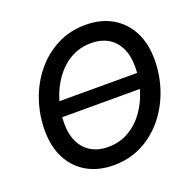

<svg xmlns="http://www.w3.org/2000/svg" viewBox="-131 -871 1022 1014"><g transform="rotate(-20 380.5 -364.0)"><path d="M642.6 -405.8 636.2 -321.3H146L152.3 -405.8ZM340.8 10.3Q255.9 10.3 192.6 -25.6Q129.4 -61.5 94.5 -127.9Q59.6 -194.3 59.6 -286.1Q59.6 -373 87.2 -454.1Q114.7 -535.2 166.7 -599.1Q218.8 -663.1 291 -700.4Q363.3 -737.8 452.1 -737.8Q536.6 -737.8 599.6 -701.9Q662.6 -666 697.8 -599.6Q732.9 -533.2 732.9 -441.4Q732.9 -353.5 705.1 -272.7Q677.2 -191.9 625.5 -127.9Q573.7 -64 501.5 -26.9Q429.2 10.3 340.8 10.3ZM345.2 -90.3Q410.6 -90.3 462.4 -120.4Q514.2 -150.4 550 -200.9Q585.9 -251.5 604.7 -313.7Q623.5 -376 623.5 -439.9Q623.5 -504.4 601.3 -548.3Q579.1 -592.3 539.6 -614.7Q500 -637.2 447.8 -637.2Q382.3 -637.2 330.6 -607.2Q278.8 -577.1 242.7 -526.4Q206.5 -475.6 187.7 -413.6Q168.9 -351.6 168.9 -287.6Q168.9 -223.1 191.2 -179.2Q213.4 -135.3 253.2 -112.8Q293 -90.3 345.2 -90.3Z"/></g></svg>

Font: Inter 20pt Medium
Style: Italic
Weight: 500
Italic angle: -9.3988°
Version: Version 4.001;git-66647c0bb